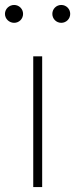

<svg xmlns="http://www.w3.org/2000/svg" viewBox="-29 -754 303 774"><path d="M105 0H141V-527H105ZM28 -662C48 -662 64 -678 64 -698C64 -718 48 -734 28 -734C8 -734 -9 -718 -9 -698C-9 -678 8 -662 28 -662ZM218 -662C238 -662 254 -678 254 -698C254 -718 238 -734 218 -734C198 -734 182 -718 182 -698C182 -678 198 -662 218 -662Z"/></svg>

Font: Kinto Sans Thin
Style: Regular
Weight: 100
Designer: Authors: Ryoko NISHIZUKA  (kana & ideographs); Paul D. Hunt (Latin, Greek & Cyrillic); Wenlong ZHANG  (bopomofo); Sandol
Foundry: Adobe Systems Incorporated, ookami Inc.
Version: Version 0.001